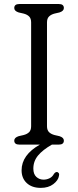

<svg xmlns="http://www.w3.org/2000/svg" viewBox="-20 -720 389 956"><path d="M214 -91.5Q214 -72 224.2 -62Q234.5 -52 252 -47.5L276 -42Q298 -35 298 -20Q298 0 273 0H238.5Q193 26 169.5 54.2Q146 82.5 146 119.5Q146 147 161 160.8Q176 174.5 197 174.5Q212 174.5 226.2 167.8Q240.5 161 248.5 146Q256 135.5 264.5 136.5Q269 137.5 272.5 142.2Q276 147 273.5 156Q270 178 245.5 196.8Q221 215.5 183 215.5Q139 215.5 113.2 191.5Q87.5 167.5 87.5 128Q87.5 51.5 178.5 0H76.5Q51 0 51 -20Q51 -35 73 -42L97 -47.5Q115 -52 125 -62Q135 -72 135 -91.5V-608.5Q135 -628 125 -638Q115 -648 97 -652.5L73 -658Q51 -665 51 -680Q51 -700 76.5 -700H273Q298 -700 298 -680Q298 -665 276 -658L252 -652.5Q234.5 -648 224.2 -638Q214 -628 214 -608.5Z"/></svg>

Font: Fraunces 9pt S100 Light
Style: Regular
Weight: 300
Version: Version 1.000; ttfautohint (v1.8.3)